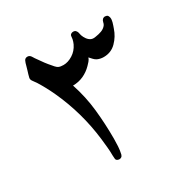

<svg xmlns="http://www.w3.org/2000/svg" viewBox="-137 -712 821 836"><g transform="rotate(-30 273.0 -294.5)"><path d="M215.8 -379.4Q239.3 -308.6 246.8 -236.6Q254.4 -164.6 254.4 -90.3Q254.4 -71.8 253.2 -52Q252 -32.2 247.6 -13.7Q245.6 -6.3 239.7 -2.9Q235.4 -0.5 231 -0.5Q229 -0.5 226.6 -1Q215.3 -3.4 214.1 -11.7Q212.9 -20 212.9 -28.8Q212.9 -50.8 210.7 -72.5Q208.5 -94.2 206.1 -116.2Q189.5 -256.8 130.4 -385.3Q110.4 -428.7 86.9 -466.3Q81.5 -474.6 73.7 -484.9Q67.4 -492.7 67.4 -500.5Q67.4 -502.4 67.9 -504.4Q69.3 -512.2 72 -520Q74.7 -527.8 76.7 -535.2Q80.6 -546.4 83 -557.1Q85.4 -567.9 90.3 -578.6Q95.2 -587.9 106.4 -587.9Q117.7 -587.9 124.5 -576.4Q131.3 -564.9 137.7 -556.6Q147.5 -542 158 -528.1Q168.5 -514.2 180.7 -500.5Q187 -492.2 194.1 -486.1Q201.2 -480 211.9 -478.5Q218.8 -477.5 225.1 -477.5Q248 -477.5 271.5 -492.2Q294.9 -506.8 307.6 -533.2Q312.5 -543.9 314.9 -555.2Q315.9 -562.5 316.7 -570.1Q317.4 -577.6 326.2 -581.1Q330.1 -582.5 334 -582.5Q336.4 -582.5 340.6 -581.3Q344.7 -580.1 348.6 -574.2Q352.1 -568.8 352.8 -563.2Q353.5 -557.6 355.5 -551.8Q359.4 -540.5 366.7 -530.5Q374 -520.5 384.3 -515.6Q390.1 -513.2 396.5 -513.2Q402.8 -513.2 409.2 -514.6Q423.8 -516.6 438 -521.7Q452.1 -526.9 461.4 -538.1Q466.3 -544.4 467.5 -552.5Q468.8 -560.5 474.6 -566.4Q480 -570.8 486.3 -570.8Q488.8 -570.8 494.6 -569.1Q500.5 -567.4 503.4 -558.1Q504.9 -553.7 504.9 -548.3Q504.9 -547.4 504.6 -543.2Q504.4 -539.1 502.4 -531.7Q500.5 -524.4 498 -517.6Q495.6 -510.7 493.7 -505.4Q482.4 -471.2 457 -445.6Q431.6 -419.9 394 -419.9Q377 -419.9 362.3 -426.8Q353.5 -431.6 347.7 -438.2Q341.8 -444.8 335 -452.1Q332 -442.9 325.4 -435.3Q318.8 -427.7 312.5 -421.4Q293.5 -401.9 268.8 -390.6Q244.1 -379.4 215.8 -379.4Z"/></g></svg>

Font: Dima Niloofar
Style: Regular
Weight: 400
Designer: R.Balvardi
Foundry: Dima Software Group
Version: Version 3.00;November 13, 2018;FontCreator 11.5.0.2427 64-bi